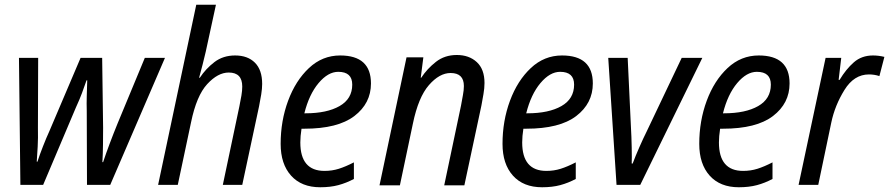

<svg xmlns="http://www.w3.org/2000/svg" viewBox="-20 -780 3751 810"><path d="M66 0H162L300 -326Q316 -361 325.5 -386.5Q335 -412 345 -441H348Q347 -405 346 -374Q345 -343 346 -311L347 0H445L676 -536H591L476 -259Q439 -168 415 -96H412Q414 -130 414.5 -170Q415 -210 415 -241L411 -536H320L188 -226Q176 -200 161.5 -163Q147 -126 138 -98H135Q137 -125 139 -161.5Q141 -198 140 -240L141 -536H60Z M647 0H730L786 -264Q809 -376 854 -425Q899 -474 945 -474Q1002 -474 1002 -415Q1002 -398 998.5 -377Q995 -356 990 -332L920 0H1002L1073 -332Q1078 -357 1082 -381.5Q1086 -406 1086 -426Q1086 -485 1055.5 -515.5Q1025 -546 972 -546Q921 -546 884.5 -518Q848 -490 823 -452H820Q836 -510 848 -562L891 -760H808Z M1331 10Q1374 10 1407.5 1Q1441 -8 1473 -25V-95Q1438 -77 1409.5 -68Q1381 -59 1349 -59Q1247 -59 1247 -179Q1247 -205 1252 -237H1264Q1405 -237 1475 -290.5Q1545 -344 1545 -428Q1545 -546 1415 -546Q1340 -546 1283.5 -493Q1227 -440 1195.5 -355Q1164 -270 1164 -173Q1164 -88 1208 -39Q1252 10 1331 10ZM1264 -302Q1284 -382 1324 -429.5Q1364 -477 1407 -477Q1466 -477 1466 -423Q1466 -363 1412.5 -332.5Q1359 -302 1269 -302Z M1581 2H1667L1722 -259Q1745 -370 1789.5 -421Q1834 -472 1881 -472Q1937 -472 1937 -417Q1937 -400 1933 -379Q1929 -358 1925 -335L1854 2H1939L2011 -335Q2015 -357 2019.5 -382.5Q2024 -408 2024 -430Q2024 -488 1991.5 -518Q1959 -548 1907 -548Q1856 -548 1819 -519Q1782 -490 1757 -452H1755L1766 -538H1695Z M2267 10Q2310 10 2343.5 1Q2377 -8 2409 -25V-95Q2374 -77 2345.5 -68Q2317 -59 2285 -59Q2183 -59 2183 -179Q2183 -205 2188 -237H2200Q2341 -237 2411 -290.5Q2481 -344 2481 -428Q2481 -546 2351 -546Q2276 -546 2219.5 -493Q2163 -440 2131.5 -355Q2100 -270 2100 -173Q2100 -88 2144 -39Q2188 10 2267 10ZM2200 -302Q2220 -382 2260 -429.5Q2300 -477 2343 -477Q2402 -477 2402 -423Q2402 -363 2348.5 -332.5Q2295 -302 2205 -302Z M2581 0H2681L2943 -536H2856L2708 -225Q2694 -197 2677.5 -159.5Q2661 -122 2649 -90H2645Q2646 -110 2645 -158.5Q2644 -207 2642 -239L2628 -536H2546Z M3097 10Q3140 10 3173.5 1Q3207 -8 3239 -25V-95Q3204 -77 3175.5 -68Q3147 -59 3115 -59Q3013 -59 3013 -179Q3013 -205 3018 -237H3030Q3171 -237 3241 -290.5Q3311 -344 3311 -428Q3311 -546 3181 -546Q3106 -546 3049.5 -493Q2993 -440 2961.5 -355Q2930 -270 2930 -173Q2930 -88 2974 -39Q3018 10 3097 10ZM3030 -302Q3050 -382 3090 -429.5Q3130 -477 3173 -477Q3232 -477 3232 -423Q3232 -363 3178.5 -332.5Q3125 -302 3035 -302Z M3349 0H3432L3487 -263Q3502 -335 3542.5 -400.5Q3583 -466 3646 -466Q3669 -466 3690 -459L3711 -540Q3687 -546 3663 -546Q3615 -546 3582 -517Q3549 -488 3522 -443H3518L3529 -536H3463Z"/></svg>

Font: Noto Sans UI SemiCondensed
Style: Italic
Weight: 400
Width: 4
Italic angle: -12°
Designer: Monotype Design Team
Foundry: Monotype Imaging Inc.
Version: Version 1.901